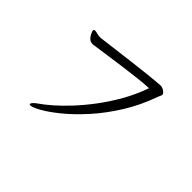

<svg xmlns="http://www.w3.org/2000/svg" viewBox="-127 -944 1254 1254"><g transform="rotate(45 500.0 -317.0)"><path d="M254 -607Q305 -613 370.5 -621.5Q436 -630 506 -638.5Q576 -647 640 -654Q704 -661 752 -664Q760 -664 771.5 -659Q783 -654 792 -646Q801 -637 801 -630Q801 -623 797 -616Q793 -609 790 -600Q748 -481 686 -382Q624 -283 555 -206.5Q486 -130 421 -77Q356 -24 307.5 3Q259 30 239 30Q231 30 231 24Q231 19 240 8.5Q249 -2 268 -15Q299 -36 343 -74Q387 -112 437.5 -166Q488 -220 538.5 -287Q589 -354 633.5 -432Q678 -510 709 -598Q665 -596 607.5 -589.5Q550 -583 487.5 -574.5Q425 -566 365.5 -557.5Q306 -549 257 -542Q253 -541 249.5 -541Q246 -541 243 -541Q223 -541 209.5 -555Q196 -569 189.5 -585Q183 -601 183 -605Q183 -614 192 -615H195Q204 -615 217 -611Q230 -607 246 -607Z"/></g></svg>

Font: Moon Stars Kai T
Style: Regular
Weight: 400
Designer: GuiWonder
Version: Version 1.101